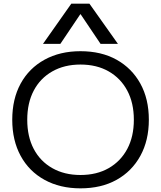

<svg xmlns="http://www.w3.org/2000/svg" viewBox="-20 -1020 881 1050"><path d="M420 10Q308 10 223.5 -36.5Q139 -83 93 -167.5Q47 -252 47 -365Q47 -479 93 -563Q139 -647 223.5 -693.5Q308 -740 420 -740Q534 -740 617.5 -693.5Q701 -647 747.5 -563Q794 -479 794 -365Q794 -252 747.5 -167.5Q701 -83 617.5 -36.5Q534 10 420 10ZM420 -63Q509 -63 574.5 -100.5Q640 -138 676 -205.5Q712 -273 712 -365Q712 -457 676 -524.5Q640 -592 574.5 -629.5Q509 -667 420 -667Q332 -667 266 -629.5Q200 -592 164.5 -524.5Q129 -457 129 -365Q129 -273 164.5 -205.5Q200 -138 266 -100.5Q332 -63 420 -63ZM215 -780 370 -1000H469L625 -780H530L421 -942H419L310 -780Z"/></svg>

Font: M PLUS 2 Thin
Style: Regular
Weight: 400
Version: Version 1.001